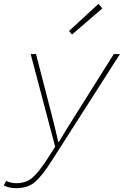

<svg xmlns="http://www.w3.org/2000/svg" viewBox="-60 -760 680 1002"><path d="M24 222Q-12 222 -40 208L-28 184Q-4 196 26 196Q74 196 107 169Q140 142 188 68L228 6L100 -478H128L210 -160Q226 -99 244 -20H248Q283 -80 334 -160L534 -478H566L208 82Q158 160 121 191Q84 222 24 222ZM316 -580 300 -598 454 -740 474 -716Z"/></svg>

Font: TypoPRO Source Code Pro
Style: Italic
Weight: 200
Italic angle: -11°
Monospace: yes
Designer: Paul D. Hunt, Teo Tuominen
Foundry: Adobe Systems Incorporated
Version: Version 1.030;PS 1.0;hotconv 1.0.84;makeotf.lib2.5.63406